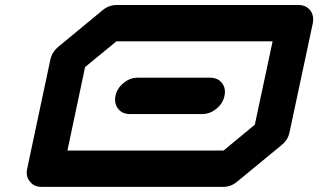

<svg xmlns="http://www.w3.org/2000/svg" viewBox="-20 -728 1240 748"><path d="M485.4 -283.7Q456.1 -283.7 439.9 -304.7Q428.2 -319.8 428.2 -339.4Q428.2 -346.7 429.7 -354.5Q436 -383.8 461.2 -404.5Q486.3 -425.3 515.6 -425.3H798.8Q828.1 -425.3 844.7 -404.8Q856.4 -389.6 856.4 -370.6Q856.4 -362.8 854.5 -354.5Q848.6 -325.2 823.2 -304.4Q797.9 -283.7 768.6 -283.7ZM972.7 -242.2 1042 -566.9H433.6L311.5 -466.8L242.7 -141.6H851.1ZM1198.7 -637.7 1107.9 -212.4Q1102.1 -183.1 1076.7 -162.6L904.8 -21Q879.9 0 850.1 0H141.6Q112.3 0 96.2 -21Q84 -35.6 84 -55.2Q84 -62.5 85.9 -70.8L176.3 -496.1Q182.6 -525.4 208 -546.4L379.4 -688Q404.3 -708.5 433.6 -708.5H1142.6Q1171.9 -708.5 1188.5 -688Q1200.2 -672.4 1200.2 -652.8Q1200.2 -645.5 1198.7 -637.7Z"/></svg>

Font: Robtronika
Style: Italic
Weight: 400
Italic angle: -12°
Designer: GGBot
Version: 1.00